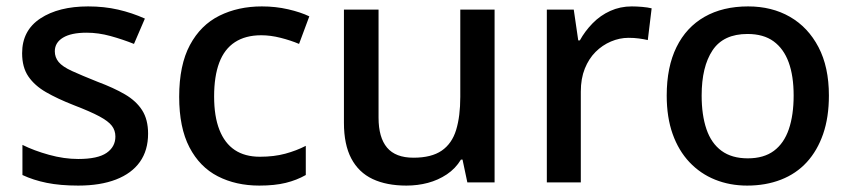

<svg xmlns="http://www.w3.org/2000/svg" viewBox="-20 -569 2658 599"><path d="M442 -152Q442 -100 416.5 -64Q391 -28 342 -9Q293 10 224 10Q168 10 126 1.5Q84 -7 50 -23V-117Q86 -99 133 -86Q180 -73 224 -73Q285 -73 312.5 -92Q340 -111 340 -143Q340 -162 329 -176.5Q318 -191 290 -206Q262 -221 210 -241Q159 -261 123.5 -281.5Q88 -302 68.5 -330.5Q49 -359 49 -403Q49 -474 106 -511.5Q163 -549 255 -549Q305 -549 348.5 -539Q392 -529 432 -511L398 -432Q363 -446 325 -456.5Q287 -467 250 -467Q202 -467 176.5 -451.5Q151 -436 151 -409Q151 -390 163 -375.5Q175 -361 204.5 -347.5Q234 -334 284 -314Q335 -295 370 -274.5Q405 -254 423.5 -225Q442 -196 442 -152Z M789 10Q716 10 659.5 -19Q603 -48 571 -109.5Q539 -171 539 -267Q539 -366 572.5 -428.5Q606 -491 664.5 -520Q723 -549 797 -549Q840 -549 879 -540Q918 -531 945 -518L913 -432Q887 -443 855.5 -451Q824 -459 795 -459Q746 -459 713 -437.5Q680 -416 664 -373.5Q648 -331 648 -268Q648 -206 664.5 -164Q681 -122 712.5 -101Q744 -80 791 -80Q835 -80 870 -89.5Q905 -99 934 -114V-23Q906 -7 871.5 1.5Q837 10 789 10Z M1523 -539V0H1438L1423 -71H1418Q1401 -43 1374 -25Q1347 -7 1315 1.5Q1283 10 1248 10Q1186 10 1142.5 -10.5Q1099 -31 1076 -74.5Q1053 -118 1053 -186V-539H1161V-202Q1161 -140 1187.5 -108.5Q1214 -77 1270 -77Q1326 -77 1358 -99Q1390 -121 1403 -163.5Q1416 -206 1416 -267V-539Z M1951 -549Q1966 -549 1983.5 -547.5Q2001 -546 2013 -543L2001 -444Q1988 -447 1973 -449Q1958 -451 1941 -451Q1913 -451 1886 -439.5Q1859 -428 1838 -407Q1817 -386 1804.5 -355Q1792 -324 1792 -283V0H1686V-539H1770L1784 -443H1789Q1805 -472 1829 -496.5Q1853 -521 1884 -535Q1915 -549 1951 -549Z M2566 -271Q2566 -203 2548 -151Q2530 -99 2497 -63Q2464 -27 2416.5 -8.5Q2369 10 2311 10Q2257 10 2211 -8.5Q2165 -27 2131 -63Q2097 -99 2078.5 -151Q2060 -203 2060 -271Q2060 -360 2090.5 -422Q2121 -484 2178 -516.5Q2235 -549 2314 -549Q2388 -549 2444.5 -516.5Q2501 -484 2533.5 -422Q2566 -360 2566 -271ZM2169 -271Q2169 -210 2184 -166Q2199 -122 2231 -98.5Q2263 -75 2313 -75Q2363 -75 2394.5 -98.5Q2426 -122 2441 -166Q2456 -210 2456 -271Q2456 -332 2440.5 -374.5Q2425 -417 2393.5 -440Q2362 -463 2312 -463Q2237 -463 2203 -412Q2169 -361 2169 -271Z"/></svg>

Font: Noto Sans Khmer Medium
Style: Regular
Weight: 500
Version: Version 2.003